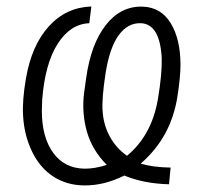

<svg xmlns="http://www.w3.org/2000/svg" viewBox="-20 -559 621 589"><path d="M498.5 6.3Q421.4 4.4 361.3 -20.5Q298.8 10.7 237.8 9.8Q185.1 9.3 144 -17.1Q103 -43.5 78.6 -93.5Q54.2 -143.6 50.8 -204.1Q47.9 -250.5 59.6 -318.4Q77.1 -420.4 130.1 -478.5Q183.1 -536.6 260.3 -539.1L253.9 -487.8Q195.8 -485.4 157 -424.8Q118.2 -364.3 109.4 -252.9L108.4 -218.8Q108.4 -138.2 143.1 -90.3Q177.7 -42.5 239.7 -41.5Q271.5 -41.5 307.6 -53.2Q263.2 -97.7 246.8 -154.5Q230.5 -211.4 237.8 -272.9L244.6 -321.3Q259.3 -424.8 305.2 -482.9Q351.1 -541 418 -538.6Q474.1 -536.6 503.9 -487.5Q533.7 -438.5 533.7 -359.4Q533.7 -323.7 524.2 -262.2Q514.6 -200.7 486.6 -149.2Q458.5 -97.7 411.6 -57.1Q447.8 -45.9 503.4 -44.9ZM294.9 -216.8Q297.9 -174.3 317.4 -139.2Q336.9 -104 369.6 -81.1Q445.3 -143.6 464.4 -254.9Q477.5 -332.5 476.1 -380.9Q470.7 -484.4 413.1 -487.8Q372.1 -489.7 344 -450.9Q315.9 -412.1 303.7 -333Q291.5 -253.9 294.9 -216.8Z"/></svg>

Font: RobotoInd Light
Style: Italic
Weight: 300
Italic angle: -12°
Designer: Google
Version: Version 2.001151; 2014